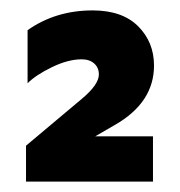

<svg xmlns="http://www.w3.org/2000/svg" viewBox="-20 -670 346 369"><path d="M30 -321V-390L136 -479Q170 -507 170 -527Q170 -540 161 -548Q152 -556 137 -556Q111 -556 80 -541Q49 -526 33 -510V-612Q87 -650 158 -650Q215 -650 245.5 -619.5Q276 -589 276 -544Q276 -473 201 -430L163 -408H274V-321Z"/></svg>

Font: Roundo
Style: Bold
Weight: 700
Designer: Namrata Goyal (Gurmukhi), Shiva Nallaperumal (Latin)
Foundry: Indian Type Foundry
Version: Version 1.000;PS 1.0;hotconv 1.0.88;makeotf.lib2.5.647800